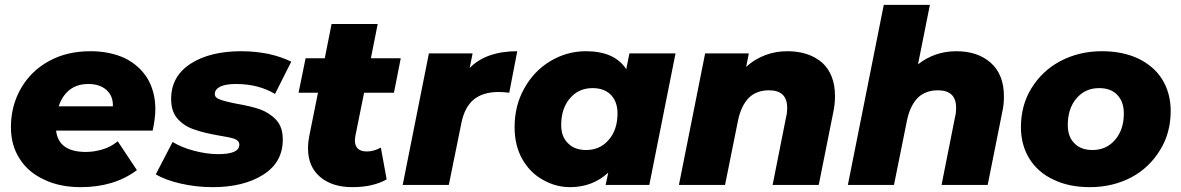

<svg xmlns="http://www.w3.org/2000/svg" viewBox="-20 -762 4867 791"><path d="M620 -313C620 -287 616 -257 609 -224H211C218 -165 259 -136 334 -136C358 -136 381 -140 404 -147C427 -154 447 -165 465 -180L544 -61C481 -14 404 9 313 9C256 9 205 -1 162 -22C118 -42 84 -71 61 -108C37 -145 25 -188 25 -238C25 -297 39 -351 67 -399C94 -446 133 -484 183 -511C232 -538 289 -551 353 -551C407 -551 454 -541 495 -522C535 -502 566 -474 588 -438C609 -402 620 -360 620 -313ZM344 -416C313 -416 288 -408 267 -392C246 -375 231 -353 222 -324H445C446 -353 437 -375 418 -392C399 -408 375 -416 344 -416Z M857 9C810 9 766 4 723 -6C680 -16 646 -29 622 -44L691 -177C716 -162 745 -150 779 -141C813 -132 846 -127 879 -127C937 -127 966 -140 966 -166C966 -177 959 -185 946 -190C932 -195 910 -199 880 -204C840 -211 807 -219 782 -228C756 -236 733 -250 714 -270C695 -290 685 -318 685 -354C685 -417 712 -465 766 -500C819 -534 889 -551 974 -551C1013 -551 1050 -547 1086 -540C1122 -532 1153 -521 1180 -508L1113 -375C1068 -402 1014 -416 952 -416C923 -416 901 -412 887 -405C872 -397 865 -387 865 -375C865 -364 872 -357 886 -352C899 -347 922 -341 953 -335C992 -328 1024 -321 1050 -312C1075 -303 1098 -289 1117 -269C1136 -249 1145 -222 1145 -187C1145 -124 1118 -76 1064 -42C1010 -8 941 9 857 9Z M1480 -380 1444 -202C1443 -193 1442 -187 1442 -184C1442 -153 1459 -138 1492 -138C1510 -138 1529 -143 1549 -154L1573 -23C1536 -2 1489 9 1432 9C1376 9 1332 -5 1299 -33C1266 -61 1249 -100 1249 -150C1249 -169 1251 -186 1254 -201L1290 -380H1210L1239 -522H1318L1346 -663H1536L1508 -522H1631L1603 -380Z M1915 -482C1960 -528 2026 -551 2111 -551L2078 -380C2061 -382 2047 -383 2035 -383C1992 -383 1958 -373 1933 -353C1907 -332 1890 -300 1881 -256L1829 0H1639L1747 -542H1927Z M2573 -542H2763L2655 0H2475L2486 -51C2443 -11 2390 9 2329 9C2289 9 2252 -1 2217 -21C2182 -40 2153 -69 2132 -106C2111 -143 2100 -187 2100 -238C2100 -297 2113 -350 2140 -398C2166 -445 2202 -483 2247 -510C2292 -537 2341 -551 2394 -551C2473 -551 2528 -526 2560 -477ZM2395 -144C2433 -144 2464 -158 2488 -186C2512 -214 2524 -250 2524 -295C2524 -327 2515 -352 2497 -371C2478 -390 2453 -399 2421 -399C2383 -399 2352 -385 2328 -357C2304 -329 2292 -292 2292 -247C2292 -215 2301 -190 2320 -172C2338 -153 2363 -144 2395 -144Z M3224 -551C3283 -551 3331 -535 3367 -504C3402 -472 3420 -426 3420 -367C3420 -345 3418 -323 3413 -300L3353 0H3163L3219 -282C3222 -293 3223 -305 3223 -318C3223 -366 3198 -390 3148 -390C3115 -390 3087 -380 3066 -360C3045 -339 3030 -309 3021 -268L2967 0H2777L2885 -542H3065L3054 -486C3077 -508 3104 -524 3133 -535C3162 -546 3193 -551 3224 -551Z M3920 -551C3979 -551 4026 -535 4062 -503C4098 -471 4116 -425 4116 -365C4116 -343 4114 -321 4109 -300L4049 0H3859L3915 -282C3918 -293 3919 -305 3919 -318C3919 -366 3894 -390 3844 -390C3811 -390 3783 -380 3762 -360C3741 -339 3726 -309 3717 -268L3663 0H3473L3621 -742H3811L3762 -497C3808 -533 3861 -551 3920 -551Z M4470 9C4413 9 4363 -1 4320 -22C4277 -42 4244 -71 4221 -108C4198 -145 4186 -189 4186 -238C4186 -297 4200 -351 4229 -398C4258 -445 4297 -483 4348 -510C4399 -537 4456 -551 4519 -551C4576 -551 4626 -541 4669 -521C4712 -500 4745 -472 4768 -435C4791 -398 4803 -354 4803 -305C4803 -246 4789 -192 4760 -145C4731 -97 4692 -59 4642 -32C4591 -5 4534 9 4470 9ZM4481 -144C4519 -144 4550 -158 4574 -186C4598 -214 4610 -250 4610 -295C4610 -327 4601 -352 4583 -371C4565 -390 4540 -399 4508 -399C4470 -399 4439 -385 4415 -357C4391 -329 4379 -292 4379 -247C4379 -215 4388 -190 4406 -172C4424 -153 4449 -144 4481 -144Z"/></svg>

Font: My Font
Style: Italic
Weight: 500
Designer: Julieta Ulanovsky
Foundry: Julieta Ulanovsky
Version: ""